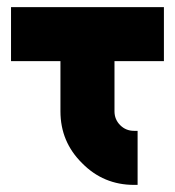

<svg xmlns="http://www.w3.org/2000/svg" viewBox="-20 -520 492 540"><path d="M11 -500V-348H150V-207Q150 -121 211 -61Q271 0 357 0H367V-152H357Q334 -152 318 -168Q302 -184 302 -207V-348H441V-500Z"/></svg>

Font: Unageo
Style: ExtraBold
Weight: 800
Designer: Richard Sepsi
Foundry: Richard Sepsi
Version: Version 2.000